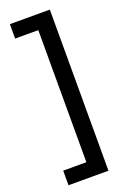

<svg xmlns="http://www.w3.org/2000/svg" viewBox="-167 -774 650 989"><g transform="rotate(-20 158.0 -279.5)"><path d="M27 82H154V-642H27V-721H246V162H27Z"/></g></svg>

Font: Noto Sans Lao Condensed Medium
Style: Regular
Weight: 500
Width: 3
Designer: Monotype Design Team
Foundry: Monotype Imaging Inc.
Version: Version 2.003; ttfautohint (v1.8.4.7-5d5b)